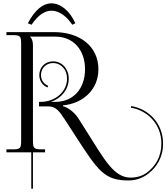

<svg xmlns="http://www.w3.org/2000/svg" viewBox="-20 -911 995 1148"><path d="M146.4 -772 168.4 -763C210.4 -825 250.4 -847 288.4 -847C334.4 -847 377.4 -814 412.4 -763L430.4 -772C396.4 -848 341.4 -891 287.4 -891C237.4 -891 189.4 -853 146.4 -772ZM18.4 0H167V217H177V0H249.4V-18H231.4C183.4 -18 177 -23 177 -71V-242V-639C177 -662 172.4 -679 160.4 -691V-692H311.4C417.4 -692 488.4 -614 488.4 -497C488.4 -380 417.4 -302 311.4 -302H284.7C346.1 -323 391 -375.3 391 -441C391 -498 352 -544 297 -544C248 -544 215 -507 215 -462C215 -423 239 -398 264 -388L268 -398C246 -407 225 -428 225 -462C225 -502 254 -534 297 -534C346 -534 381 -494 381 -441C381 -362 309 -302 224 -302H213.4V-275H267.4C312.4 -275 333.4 -249 366.4 -198L436.4 -90C568.5 113.8 606.4 168 748.4 168C797.7 168 837.3 150.5 868.4 126C916.1 88.4 955 30.4 955 -52.7C955 -171.6 870.4 -259.7 764.2 -276.9L762.6 -267.1C864.3 -250.5 945 -166.5 945 -52.7C945 27 908 82.1 862.2 118.2C835.5 139.1 801.4 150.9 761.7 150.9C660.8 150.9 605.9 45.5 497.4 -126L447.4 -205C426.2 -238.5 384.4 -270 356.4 -276V-281C476.4 -292 568.4 -375 568.4 -497C568.4 -630 462.4 -719 302.4 -719H18.4V-701H53.4C101.4 -701 106.4 -696 106.4 -648V-71C106.4 -23 101.4 -18 53.4 -18H18.4Z"/></svg>

Font: FoglihtenNo04
Style: Regular
Weight: 500
Designer: gluk (gluksza@wp.pl)
Foundry: gluk (gluksza@wp.pl)
Version: Version 0.70